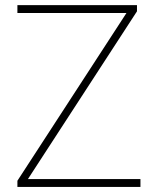

<svg xmlns="http://www.w3.org/2000/svg" viewBox="-20 -739 599 759"><path d="M521.5 -718.8V-694.3L77.1 -10.7L64.5 -31.2H535.2V0H48.8V-24.4L493.2 -708L505.9 -687.5H48.8V-718.8Z"/></svg>

Font: Min Sans VF VF
Style: Regular
Weight: 400
Designer: Jinseong-Kim, NotoSansCJK, Nunito
Foundry: Jinseong-Kim
Version: Version 1.420;Glyphs 3.1.2 (3151)